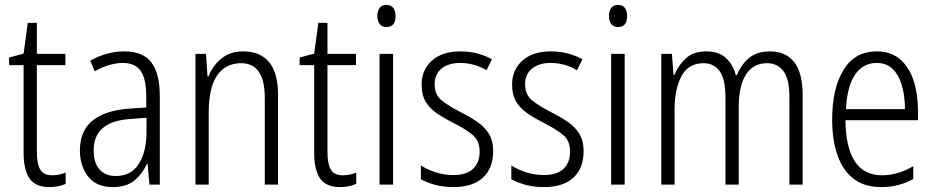

<svg xmlns="http://www.w3.org/2000/svg" viewBox="-20 -751 3801 781"><path d="M192 -38Q207 -38 221.5 -41Q236 -44 247 -49V-3Q234 3 217 6.5Q200 10 180 10Q125 10 100.5 -24.5Q76 -59 76 -130V-486H17V-517L76 -533L93 -658H130V-532H246V-486H130V-133Q130 -85 143.5 -61.5Q157 -38 192 -38Z M485 -542Q561 -542 595.5 -497.5Q630 -453 630 -359V0H588L580 -85H578Q559 -44 527 -17Q495 10 438 10Q372 10 338.5 -33Q305 -76 305 -139Q305 -219 356.5 -260.5Q408 -302 504 -309L575 -314V-355Q575 -431 552 -463Q529 -495 480 -495Q427 -495 365 -461L347 -504Q378 -522 413 -532Q448 -542 485 -542ZM510 -267Q361 -257 361 -140Q361 -88 385 -61.5Q409 -35 451 -35Q513 -35 544.5 -84Q576 -133 576 -216V-272Z M969 -542Q1038 -542 1074.5 -498.5Q1111 -455 1111 -363V0H1057V-353Q1057 -425 1032.5 -459.5Q1008 -494 961 -494Q898 -494 863.5 -444.5Q829 -395 829 -294V0H775V-532H818L824 -440H828Q844 -482 879.5 -512Q915 -542 969 -542Z M1374 -38Q1389 -38 1403.5 -41Q1418 -44 1429 -49V-3Q1416 3 1399 6.5Q1382 10 1362 10Q1307 10 1282.5 -24.5Q1258 -59 1258 -130V-486H1199V-517L1258 -533L1275 -658H1312V-532H1428V-486H1312V-133Q1312 -85 1325.5 -61.5Q1339 -38 1374 -38Z M1552 -731Q1571 -731 1580 -718.5Q1589 -706 1589 -686Q1589 -641 1552 -641Q1534 -641 1524.5 -653Q1515 -665 1515 -686Q1515 -706 1524 -718.5Q1533 -731 1552 -731ZM1579 -532V0H1524V-532Z M1986 -136Q1986 -67 1944.5 -28.5Q1903 10 1825 10Q1782 10 1748.5 0.5Q1715 -9 1692 -22V-78Q1718 -61 1752.5 -50Q1787 -39 1824 -39Q1878 -39 1904.5 -64.5Q1931 -90 1931 -134Q1931 -177 1905 -200Q1879 -223 1826 -250Q1788 -269 1758.5 -289Q1729 -309 1712 -336.5Q1695 -364 1695 -407Q1695 -467 1737 -504.5Q1779 -542 1853 -542Q1889 -542 1921.5 -533.5Q1954 -525 1981 -510L1959 -465Q1937 -479 1909 -487Q1881 -495 1852 -495Q1804 -495 1776 -472Q1748 -449 1748 -408Q1748 -367 1774.5 -344.5Q1801 -322 1855 -294Q1893 -275 1922 -255Q1951 -235 1968.5 -207Q1986 -179 1986 -136Z M2354 -136Q2354 -67 2312.5 -28.5Q2271 10 2193 10Q2150 10 2116.5 0.5Q2083 -9 2060 -22V-78Q2086 -61 2120.5 -50Q2155 -39 2192 -39Q2246 -39 2272.5 -64.5Q2299 -90 2299 -134Q2299 -177 2273 -200Q2247 -223 2194 -250Q2156 -269 2126.5 -289Q2097 -309 2080 -336.5Q2063 -364 2063 -407Q2063 -467 2105 -504.5Q2147 -542 2221 -542Q2257 -542 2289.5 -533.5Q2322 -525 2349 -510L2327 -465Q2305 -479 2277 -487Q2249 -495 2220 -495Q2172 -495 2144 -472Q2116 -449 2116 -408Q2116 -367 2142.5 -344.5Q2169 -322 2223 -294Q2261 -275 2290 -255Q2319 -235 2336.5 -207Q2354 -179 2354 -136Z M2494 -731Q2513 -731 2522 -718.5Q2531 -706 2531 -686Q2531 -641 2494 -641Q2476 -641 2466.5 -653Q2457 -665 2457 -686Q2457 -706 2466 -718.5Q2475 -731 2494 -731ZM2521 -532V0H2466V-532Z M3112 -542Q3176 -542 3210.5 -498.5Q3245 -455 3245 -363V0H3191V-357Q3191 -430 3166.5 -462Q3142 -494 3101 -494Q3044 -494 3014.5 -448Q2985 -402 2985 -316V0H2931V-352Q2931 -430 2907 -462Q2883 -494 2842 -494Q2780 -494 2752 -441Q2724 -388 2724 -307V0H2670V-532H2713L2720 -446H2723Q2739 -485 2769.5 -513.5Q2800 -542 2853 -542Q2904 -542 2933.5 -514.5Q2963 -487 2973 -445H2977Q2996 -490 3028 -516Q3060 -542 3112 -542Z M3546 -542Q3604 -542 3641.5 -509.5Q3679 -477 3696.5 -422.5Q3714 -368 3714 -303V-262H3419Q3420 -152 3457 -95Q3494 -38 3568 -38Q3632 -38 3695 -75V-23Q3666 -7 3634 1.5Q3602 10 3564 10Q3496 10 3452 -24Q3408 -58 3386.5 -120Q3365 -182 3365 -264Q3365 -391 3411 -466.5Q3457 -542 3546 -542ZM3546 -495Q3491 -495 3458.5 -448Q3426 -401 3421 -307H3661Q3661 -359 3649 -402Q3637 -445 3611.5 -470Q3586 -495 3546 -495Z"/></svg>

Font: Noto Sans Khmer Condensed Light
Style: Regular
Weight: 300
Width: 3
Designer: Danh Hong and the Monotype Design Team
Foundry: Monotype Imaging Inc.
Version: Version 2.004; ttfautohint (v1.8.4.7-5d5b)